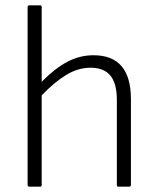

<svg xmlns="http://www.w3.org/2000/svg" viewBox="-20 -703 597 723"><path d="M91 0Q84 0 84 -7V-676Q84 -683 91 -683H131Q137 -683 137 -676V-395Q186 -445 233 -470Q280 -495 332 -495Q473 -495 473 -330V-7Q473 0 466 0H426Q420 0 420 -7V-327Q420 -389 395.5 -418.5Q371 -448 321 -448Q274 -448 229.5 -421Q185 -394 137 -344V-7Q137 0 131 0Z"/></svg>

Font: Sofia Sans Light
Style: Regular
Weight: 300
Designer: Botio Nikoltchev, Ani Petrova
Foundry: lettersoup
Version: Version 4.100; ttfautohint (v1.8.3)